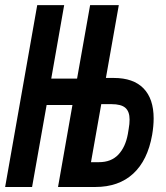

<svg xmlns="http://www.w3.org/2000/svg" viewBox="-44 -746 664 766"><path d="M142 -327 84 0H-23.5L104.5 -725.5H212L160.5 -432.5H263.5L315.5 -725.5H430L378.5 -435H410Q488 -435 528.5 -393.5Q569 -352 569 -273.5Q569 -243.5 563 -208Q545 -106 487.2 -53Q429.5 0 336 0H187.5L245 -327ZM466 -211 469.5 -232.5Q473 -251.5 473 -269Q473 -301 456.2 -315.8Q439.5 -330.5 400.5 -330.5H360L319 -99H351Q399.5 -99 428 -129Q456.5 -159 466 -211Z"/></svg>

Font: JuliaMono ExtraBold
Style: Italic
Weight: 800
Italic angle: -9°
Monospace: yes
Designer: cormullion
Foundry: corm
Version: Version 0.057; ttfautohint (v1.8.4)